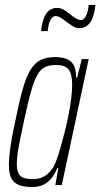

<svg xmlns="http://www.w3.org/2000/svg" viewBox="-20 -749 406 777"><path d="M112 8Q79 8 57.5 0Q36 -8 26 -27.5Q16 -47 16 -81Q16 -110 22 -153.5Q28 -197 41 -255Q57 -335 71.5 -386.5Q86 -438 103.5 -466.5Q121 -495 145 -506.5Q169 -518 203 -518Q223 -518 242.5 -513Q262 -508 275 -490.5Q288 -473 288 -435H292L311 -510H339L230 0H204L216 -69H212Q198 -35 180 -18.5Q162 -2 144.5 3Q127 8 112 8ZM113 -24Q136 -24 154.5 -33Q173 -42 187 -60Q201 -78 210 -105Q217 -124 225 -152Q233 -180 241.5 -213.5Q250 -247 257 -282Q264 -317 268 -349Q272 -381 272 -406Q272 -450 257.5 -468Q243 -486 208 -486Q181 -486 163 -478Q145 -470 131.5 -446.5Q118 -423 105 -377Q92 -331 76 -255Q63 -194 55.5 -153Q48 -112 48 -86Q48 -60 55.5 -46.5Q63 -33 77.5 -28.5Q92 -24 113 -24ZM146 -623Q150 -656 158 -676.5Q166 -697 179.5 -707Q193 -717 211 -717Q225 -717 238 -709.5Q251 -702 264 -691Q275 -682 286.5 -675Q298 -668 308 -668Q319 -668 327.5 -683.5Q336 -699 339 -729H366Q363 -697 354.5 -676Q346 -655 332.5 -645Q319 -635 301 -635Q287 -635 274.5 -643Q262 -651 248 -661Q237 -670 226 -677Q215 -684 204 -684Q193 -684 184.5 -668.5Q176 -653 173 -623Z"/></svg>

Font: Saira UltraCondensed Thin
Style: Italic
Weight: 250
Width: 1
Italic angle: -12°
Designer: Hector Gatti with collaboration of the Omnibus-Type team
Foundry: Omnibus-Type
Version: Version 1.101